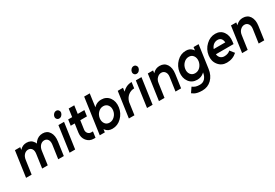

<svg xmlns="http://www.w3.org/2000/svg" viewBox="56 -1884 4650 3251"><g transform="rotate(-30 2381.0 -258.0)"><path d="M795 0 832 -262Q840 -318 833 -363.5Q826 -409 804 -443Q761 -512 673 -512Q586 -512 528 -444Q522 -436 516.5 -427.5Q511 -419 506 -410Q503 -419 499 -427.5Q495 -436 490 -443Q446 -512 358 -512Q284 -512 233 -459Q231 -457 228.5 -454.5Q226 -452 224 -450L231 -500H128L57 0H166L204 -266Q212 -326 246 -362Q280 -397 325 -397Q369 -397 394 -362Q418 -327 409 -266L372 0H481L518 -266Q527 -326 561 -362Q595 -397 639 -397Q684 -397 708 -362Q732 -327 724 -266L686 0Z M908 0H1017L1088 -500H978ZM1123 -659Q1127 -687 1110 -708Q1094 -729 1066 -729Q1038 -729 1016 -708Q994 -687 990 -659Q985 -632 1002 -610Q1019 -589 1046 -589Q1075 -589 1096 -610Q1118 -632 1123 -659Z M1269 -656 1247 -500H1169L1153 -386H1231L1207 -217Q1195 -127 1246 -64Q1298 0 1383 0H1415L1431 -115H1399Q1358 -115 1334 -145Q1310 -175 1316 -217L1340 -386H1470L1486 -500H1356L1378 -656Z M1793 -398Q1850 -398 1882 -355Q1913 -312 1904 -250Q1895 -188 1852 -146Q1808 -102 1751 -102Q1694 -102 1664 -145Q1649 -167 1643.5 -193Q1638 -219 1642 -250Q1647 -282 1660 -308.5Q1673 -335 1694 -355Q1737 -398 1793 -398ZM1817 -512Q1743 -512 1689 -465Q1685 -461 1680.5 -456.5Q1676 -452 1671 -448L1706 -700H1597L1498 0H1597L1605 -59Q1608 -55 1611 -50.5Q1614 -46 1617 -43Q1661 12 1743 12Q1846 12 1922 -64Q2000 -141 2015 -250Q2030 -361 1975 -436Q1919 -512 1817 -512Z M2138 -500 2067 0H2176L2210 -240Q2228 -312 2281 -355Q2334 -397 2400 -397L2416 -512Q2356 -512 2305 -486Q2276 -471 2248 -446Q2244 -443 2240 -438.5Q2236 -434 2231 -430L2241 -500Z M2422 0H2531L2602 -500H2492ZM2637 -659Q2641 -687 2624 -708Q2608 -729 2580 -729Q2552 -729 2530 -708Q2508 -687 2504 -659Q2499 -632 2516 -610Q2533 -589 2560 -589Q2589 -589 2610 -610Q2632 -632 2637 -659Z M3088 0 3125 -262Q3133 -318 3125.5 -363Q3118 -408 3096 -443Q3051 -512 2961 -512Q2888 -512 2837 -463Q2833 -460 2829.5 -456Q2826 -452 2822 -448L2829 -500H2726L2655 0H2764L2802 -266Q2810 -327 2846 -361Q2882 -397 2928 -397Q2973 -397 2999 -361Q3025 -325 3017 -266L2979 0Z M3474 -512Q3372 -512 3295 -436Q3217 -358 3202 -250Q3187 -140 3243 -64Q3299 12 3400 12Q3477 12 3532 -36Q3536 -39 3539 -42.5Q3542 -46 3545 -49Q3544 -43 3543 -38.5Q3542 -34 3541 -28Q3536 -1 3525 21.5Q3514 44 3498 63Q3459 107 3395 107Q3351 107 3318.5 97Q3286 87 3255 63L3192 156Q3212 172 3236.5 185Q3261 198 3297 205.5Q3333 213 3384 213Q3491 213 3565 141Q3640 68 3656 -53L3719 -500H3620L3612 -438Q3609 -443 3605.5 -448Q3602 -453 3598 -457Q3555 -512 3474 -512ZM3466 -398Q3523 -398 3553 -355Q3568 -334 3573.5 -307.5Q3579 -281 3575 -250Q3570 -219 3557 -192.5Q3544 -166 3523 -144Q3481 -102 3424 -102Q3367 -102 3335 -145Q3304 -188 3313 -250Q3322 -311 3365 -354Q3409 -398 3466 -398Z M4232 -205 4238 -250Q4254 -363 4201 -437Q4147 -512 4049 -512Q3946 -512 3867 -436Q3786 -360 3771 -250Q3756 -141 3817 -65Q3877 12 3980 12Q4097 12 4180 -64L4115 -146Q4068 -103 3996 -103Q3949 -103 3918 -134Q3905 -148 3897 -166Q3889 -184 3887 -205ZM4031 -402Q4077 -402 4100 -373Q4123 -345 4125 -300H3899Q3915 -344 3947 -372Q3985 -402 4031 -402Z M4714 0 4751 -262Q4759 -318 4751.5 -363Q4744 -408 4722 -443Q4677 -512 4587 -512Q4514 -512 4463 -463Q4459 -460 4455.5 -456Q4452 -452 4448 -448L4455 -500H4352L4281 0H4390L4428 -266Q4436 -327 4472 -361Q4508 -397 4554 -397Q4599 -397 4625 -361Q4651 -325 4643 -266L4605 0Z"/></g></svg>

Font: Unageo
Style: SemiBold-Italic
Weight: 600
Designer: Richard Sepsi
Foundry: Richard Sepsi
Version: Version 2.000